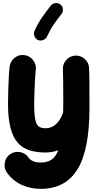

<svg xmlns="http://www.w3.org/2000/svg" viewBox="-20 -909 615 1225"><path d="M133.8 -557.6Q168 -554.2 190.2 -526.6Q212.4 -499 208.5 -464.8Q205.1 -433.6 202.9 -393.3Q200.7 -353 199.5 -314.5Q198.2 -275.9 198.2 -248.5Q198.2 -177.2 205.6 -143.8Q212.9 -110.4 229 -100.6Q245.1 -90.8 271.5 -90.8Q310.1 -90.8 338.4 -117.7Q366.7 -144.5 382.8 -190.4Q383.8 -225.1 383.8 -266.6Q383.8 -336.9 383.1 -387.7Q382.3 -438.5 381.3 -466.8Q379.9 -501.5 403.3 -527.1Q426.8 -552.7 460.9 -554.2Q495.6 -555.7 521.2 -532.2Q546.9 -508.8 548.3 -474.1Q549.3 -455.1 549.8 -426.8Q550.3 -398.4 550.5 -349.6Q550.8 -300.8 550.8 -219.7Q550.8 47.4 474.1 171.6Q397.5 295.9 240.2 295.9Q170.9 295.9 114.5 268.6Q58.1 241.2 23.4 190.9Q4.4 162.6 10.7 127.9Q17.1 93.3 45.4 74.2Q73.7 55.2 108.4 61.5Q143.1 67.9 162.1 96.2Q184.1 127.9 240.2 127.9Q280.8 127.9 307.9 110.1Q335 92.3 351.6 49.8Q313 64 271.5 64Q213.9 64 169.2 50.3Q124.5 36.6 93.8 2.4Q63 -31.7 47.1 -92.8Q31.2 -153.8 31.2 -248.5Q31.2 -283.7 32.5 -326.9Q33.7 -370.1 35.9 -411.9Q38.1 -453.6 41.5 -483.4Q45.4 -517.6 72.5 -539.6Q99.6 -561.5 133.8 -557.6ZM365.2 -880.4Q379.4 -869.6 381.3 -851.3Q383.3 -833 372.1 -819.3Q344.7 -785.2 322.3 -752.2Q299.8 -719.2 279.8 -675.8Q272.9 -660.2 255.1 -653.6Q237.3 -647 221.7 -653.8Q206.5 -660.6 200 -678.2Q193.4 -695.8 200.2 -711.9Q223.1 -762.7 250 -800.8Q276.9 -838.9 304.2 -873Q315.4 -887.2 333.5 -889.2Q351.6 -891.1 365.2 -880.4Z"/></svg>

Font: Mikhak Black
Style: Regular
Weight: 900
Designer: Amin Abedi
Version: Version 3.3